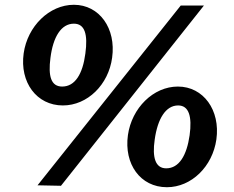

<svg xmlns="http://www.w3.org/2000/svg" viewBox="-20 -773 980 803"><path d="M736 -750 137 2 235 4 833 -750ZM724 -411C621 -411 531 -321 515 -208C498 -87 567 10 678 10C781 10 869 -77 885 -190C902 -312 831 -411 724 -411ZM289 -753C186 -753 95 -663 79 -550C62 -429 133 -332 243 -332C346 -332 434 -419 449 -532C466 -654 396 -753 289 -753ZM675 -69C630 -69 616 -114 627 -189C639 -276 673 -332 725 -332C770 -332 784 -286 773 -207C761 -123 729 -69 675 -69ZM240 -411C193 -411 181 -455 191 -531C202 -619 236 -674 289 -674C335 -674 348 -629 337 -549C326 -464 294 -411 240 -411Z"/></svg>

Font: Cheyenne Sans
Style: Bold Italic
Weight: 700
Italic angle: -8.13011°
Designer: The Public Sans project authors (U.S. Web Design System), Libre Franklin designed by Pablo Impallari and Rodrigo Fuenzal
Foundry: The Cheyenne Sans Project Authors
Version: Version 2.007